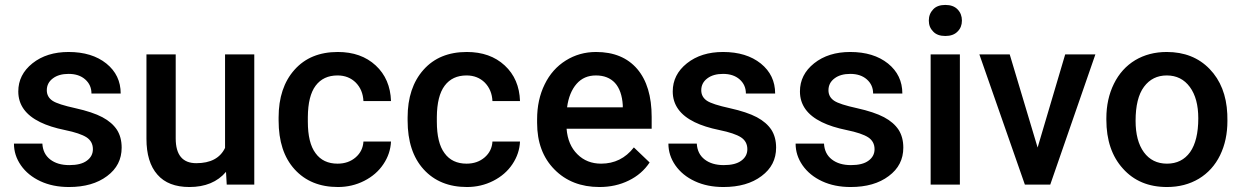

<svg xmlns="http://www.w3.org/2000/svg" viewBox="-20 -749 5040 779"><path d="M356.9 -143.6C356.9 -124.5 348.6 -108.9 332.5 -97.2C316.4 -85 292.5 -79.1 261.2 -79.1C229 -79.1 203.1 -86.9 183.6 -102.1C164.1 -117.2 153.3 -138.7 151.9 -166.5H36.6C36.6 -134.8 45.9 -105.5 64.9 -78.1C84 -50.8 110.4 -29.3 144 -13.7C177.7 2 216.3 9.8 259.8 9.8C323.7 9.8 375 -4.9 414.6 -34.7C454.1 -64 473.6 -102.5 473.6 -149.9C473.6 -178.2 467.3 -202.1 454.6 -222.2C441.4 -242.2 421.9 -259.3 395.5 -273.4C368.7 -287.6 332 -299.8 285.6 -310.1C239.3 -320.3 208 -330.1 192.9 -340.3C177.7 -350.6 169.9 -364.7 169.9 -382.8C169.9 -402.8 178.2 -418.9 194.8 -431.2C210.9 -443.4 232.4 -449.2 258.3 -449.2C286.1 -449.2 308.6 -441.9 325.7 -426.8C342.8 -411.6 351.1 -392.6 351.1 -369.6H469.7C469.7 -419.4 450.2 -460 411.6 -491.2C372.6 -522.5 321.3 -538.1 258.3 -538.1C199.2 -538.1 150.4 -522.9 111.8 -492.2C73.2 -461.4 54.2 -423.3 54.2 -377.9C54.2 -323.7 84 -282.2 143.1 -253.4C169.9 -240.2 203.6 -229.5 244.1 -221.2C284.7 -212.9 313.5 -203.1 331.1 -191.9C348.1 -180.7 356.9 -164.6 356.9 -143.6Z M897 -51.8 899.9 0H1011.7V-528.3H893.1V-148.9C873 -107.4 834 -86.9 776.4 -86.9C720.7 -86.9 692.9 -120.6 692.9 -187.5V-528.3H574.2V-186C574.2 -122.6 588.9 -74.2 618.7 -40.5C647.9 -6.8 691.4 9.8 748.5 9.8C812.5 9.8 862.3 -10.7 897 -51.8Z M1349.6 -85C1310.5 -85 1280.8 -99.1 1260.3 -127.4C1239.3 -155.3 1229 -198.2 1229 -255.4V-274.4C1229.5 -331.1 1239.7 -373.5 1260.7 -401.4C1281.7 -429.2 1311 -442.9 1349.6 -442.9C1379.4 -442.9 1404.3 -433.1 1423.8 -413.6C1442.9 -394 1453.1 -369.1 1454.6 -338.9H1566.4C1564.5 -398.4 1543.9 -446.8 1504.4 -483.4C1464.8 -520 1413.6 -538.1 1350.6 -538.1C1276.4 -538.1 1217.8 -514.2 1174.8 -465.8C1131.8 -417.5 1110.4 -353 1110.4 -272.5V-260.3C1110.4 -175.8 1131.8 -109.9 1175.3 -62C1218.8 -14.2 1277.3 9.8 1351.1 9.8C1389.2 9.8 1424.8 1.5 1457.5 -15.1C1490.2 -31.7 1516.6 -54.2 1535.6 -83C1554.7 -111.3 1564.9 -142.1 1566.4 -174.8H1454.6C1453.1 -149.4 1442.9 -127.9 1423.3 -110.8C1403.8 -93.8 1379.4 -85 1349.6 -85Z M1873 -85C1834 -85 1804.2 -99.1 1783.7 -127.4C1762.7 -155.3 1752.4 -198.2 1752.4 -255.4V-274.4C1752.9 -331.1 1763.2 -373.5 1784.2 -401.4C1805.2 -429.2 1834.5 -442.9 1873 -442.9C1902.8 -442.9 1927.7 -433.1 1947.3 -413.6C1966.3 -394 1976.6 -369.1 1978 -338.9H2089.8C2087.9 -398.4 2067.4 -446.8 2027.8 -483.4C1988.3 -520 1937 -538.1 1874 -538.1C1799.8 -538.1 1741.2 -514.2 1698.2 -465.8C1655.3 -417.5 1633.8 -353 1633.8 -272.5V-260.3C1633.8 -175.8 1655.3 -109.9 1698.7 -62C1742.2 -14.2 1800.8 9.8 1874.5 9.8C1912.6 9.8 1948.2 1.5 1981 -15.1C2013.7 -31.7 2040 -54.2 2059.1 -83C2078.1 -111.3 2088.4 -142.1 2089.8 -174.8H1978C1976.6 -149.4 1966.3 -127.9 1946.8 -110.8C1927.2 -93.8 1902.8 -85 1873 -85Z M2412.1 9.8C2456.1 9.8 2495.6 1 2531.2 -16.6C2566.4 -33.7 2594.7 -58.1 2615.7 -89.8L2551.8 -150.9C2517.6 -106.9 2473.1 -85 2418.9 -85C2380.4 -85 2348.1 -97.7 2322.8 -123C2296.9 -148.4 2282.2 -183.1 2278.8 -226.6H2624V-274.4C2624 -358.4 2604.5 -423.3 2565.4 -469.2C2525.9 -515.1 2470.2 -538.1 2398.4 -538.1C2353 -538.1 2312 -526.4 2275.4 -503.4C2238.8 -480.5 2210 -448.2 2189.9 -406.7C2169.4 -365.2 2159.2 -317.9 2159.2 -265.1V-250.5C2159.2 -171.9 2182.6 -108.9 2229.5 -61.5C2275.9 -14.2 2336.9 9.8 2412.1 9.8ZM2397.9 -442.9C2430.7 -442.9 2456.5 -432.6 2475.1 -412.6C2493.7 -392.1 2504.4 -361.8 2506.8 -322.3V-313.5H2280.8C2286.1 -354 2299.3 -385.7 2319.3 -408.7C2339.4 -431.6 2365.2 -442.9 2397.9 -442.9Z M3012.2 -143.6C3012.2 -124.5 3003.9 -108.9 2987.8 -97.2C2971.7 -85 2947.8 -79.1 2916.5 -79.1C2884.3 -79.1 2858.4 -86.9 2838.9 -102.1C2819.3 -117.2 2808.6 -138.7 2807.1 -166.5H2691.9C2691.9 -134.8 2701.2 -105.5 2720.2 -78.1C2739.3 -50.8 2765.6 -29.3 2799.3 -13.7C2833 2 2871.6 9.8 2915 9.8C2979 9.8 3030.3 -4.9 3069.8 -34.7C3109.4 -64 3128.9 -102.5 3128.9 -149.9C3128.9 -178.2 3122.6 -202.1 3109.9 -222.2C3096.7 -242.2 3077.1 -259.3 3050.8 -273.4C3023.9 -287.6 2987.3 -299.8 2940.9 -310.1C2894.5 -320.3 2863.3 -330.1 2848.1 -340.3C2833 -350.6 2825.2 -364.7 2825.2 -382.8C2825.2 -402.8 2833.5 -418.9 2850.1 -431.2C2866.2 -443.4 2887.7 -449.2 2913.6 -449.2C2941.4 -449.2 2963.9 -441.9 2981 -426.8C2998 -411.6 3006.3 -392.6 3006.3 -369.6H3125C3125 -419.4 3105.5 -460 3066.9 -491.2C3027.8 -522.5 2976.6 -538.1 2913.6 -538.1C2854.5 -538.1 2805.7 -522.9 2767.1 -492.2C2728.5 -461.4 2709.5 -423.3 2709.5 -377.9C2709.5 -323.7 2739.3 -282.2 2798.3 -253.4C2825.2 -240.2 2858.9 -229.5 2899.4 -221.2C2939.9 -212.9 2968.8 -203.1 2986.3 -191.9C3003.4 -180.7 3012.2 -164.6 3012.2 -143.6Z M3528.3 -143.6C3528.3 -124.5 3520 -108.9 3503.9 -97.2C3487.8 -85 3463.9 -79.1 3432.6 -79.1C3400.4 -79.1 3374.5 -86.9 3355 -102.1C3335.4 -117.2 3324.7 -138.7 3323.2 -166.5H3208C3208 -134.8 3217.3 -105.5 3236.3 -78.1C3255.4 -50.8 3281.7 -29.3 3315.4 -13.7C3349.1 2 3387.7 9.8 3431.2 9.8C3495.1 9.8 3546.4 -4.9 3585.9 -34.7C3625.5 -64 3645 -102.5 3645 -149.9C3645 -178.2 3638.7 -202.1 3626 -222.2C3612.8 -242.2 3593.3 -259.3 3566.9 -273.4C3540 -287.6 3503.4 -299.8 3457 -310.1C3410.6 -320.3 3379.4 -330.1 3364.3 -340.3C3349.1 -350.6 3341.3 -364.7 3341.3 -382.8C3341.3 -402.8 3349.6 -418.9 3366.2 -431.2C3382.3 -443.4 3403.8 -449.2 3429.7 -449.2C3457.5 -449.2 3480 -441.9 3497.1 -426.8C3514.2 -411.6 3522.5 -392.6 3522.5 -369.6H3641.1C3641.1 -419.4 3621.6 -460 3583 -491.2C3543.9 -522.5 3492.7 -538.1 3429.7 -538.1C3370.6 -538.1 3321.8 -522.9 3283.2 -492.2C3244.6 -461.4 3225.6 -423.3 3225.6 -377.9C3225.6 -323.7 3255.4 -282.2 3314.5 -253.4C3341.3 -240.2 3375 -229.5 3415.5 -221.2C3456.1 -212.9 3484.9 -203.1 3502.4 -191.9C3519.5 -180.7 3528.3 -164.6 3528.3 -143.6Z M3874.5 0V-528.3H3755.9V0ZM3748.5 -665.5C3748.5 -647.5 3754.4 -632.8 3766.1 -621.1C3777.3 -608.9 3793.9 -603 3815.4 -603C3836.9 -603 3853.5 -608.9 3865.2 -621.1C3877 -632.8 3882.8 -647.5 3882.8 -665.5C3882.8 -683.6 3877 -698.7 3865.2 -710.9C3853.5 -723.1 3836.9 -729 3815.4 -729C3793.9 -729 3777.3 -723.1 3766.1 -710.9C3754.4 -698.7 3748.5 -683.6 3748.5 -665.5Z M4189.9 -150.4 4076.7 -528.3H3953.6L4138.2 0H4241.2L4424.3 -528.3H4301.8Z M4468.8 -269V-263.2C4468.8 -180.7 4491.2 -114.3 4536.1 -64.9C4580.6 -15.1 4640.1 9.8 4714.8 9.8C4763.7 9.8 4806.6 -1.5 4844.2 -23.9C4881.3 -46.4 4910.2 -78.1 4930.2 -119.1C4950.2 -160.2 4960 -206.5 4960 -258.8L4959.5 -286.6C4956.1 -362.3 4932.1 -423.3 4887.7 -469.2C4843.3 -515.1 4785.2 -538.1 4713.9 -538.1C4665.5 -538.1 4623 -526.9 4585.9 -504.9C4548.8 -482.4 4520 -450.7 4499.5 -409.2C4479 -367.7 4468.8 -320.8 4468.8 -269ZM4587.4 -258.8C4587.4 -319.8 4598.6 -366.2 4621.6 -397C4644.5 -427.7 4675.3 -442.9 4713.9 -442.9C4753.4 -442.9 4784.7 -427.2 4807.6 -396C4830.6 -364.7 4841.8 -322.3 4841.8 -269C4841.8 -209 4830.6 -163.1 4808.6 -131.8C4786.1 -100.6 4754.9 -85 4714.8 -85C4674.8 -85 4643.6 -100.6 4621.1 -131.3C4598.6 -162.1 4587.4 -204.6 4587.4 -258.8Z"/></svg>

Font: Shabnam FD Medium
Style: Regular
Weight: 500
Foundry: DejaVu fonts team - Redesigned by Saber Rastikerdar - Based on Vazir font
Version: Version 5.00;October 20, 2019;FontCreator 12.0.0.2547 64-bit